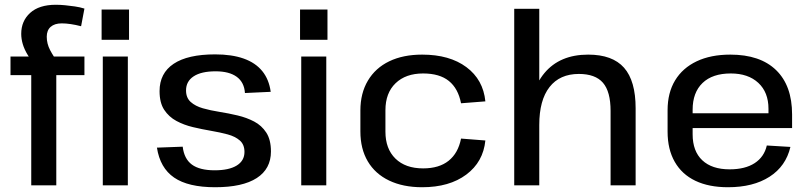

<svg xmlns="http://www.w3.org/2000/svg" viewBox="-20 -777 3402 805"><path d="M111 -462H24V-540H151L131 -500Q110 -524 96 -547Q82 -570 75.5 -592Q69 -614 69 -635Q69 -689 106.5 -723Q144 -757 214 -757Q233 -757 253 -755Q273 -753 294 -750Q315 -747 334 -741L320 -667Q297 -673 276.5 -676Q256 -679 239 -679Q209 -679 192.5 -664.5Q176 -650 176 -623Q176 -594 190 -567Q204 -540 231 -504L164 -540H334V-462H216V0H111ZM516 -540V0H411V-540ZM521 -737V-610H406V-737Z M882 8Q769 8 710 -32.5Q651 -73 638 -158L746 -162Q752 -111 784.5 -87Q817 -63 880 -63Q940 -63 972.5 -83Q1005 -103 1005 -140Q1005 -171 985.5 -188Q966 -205 934.5 -213.5Q903 -222 865 -228.5Q827 -235 789 -244Q751 -253 719.5 -270Q688 -287 668.5 -316.5Q649 -346 649 -395Q649 -470 708 -509.5Q767 -549 882 -549Q952 -549 1001.5 -531.5Q1051 -514 1079.5 -479Q1108 -444 1115 -392L1007 -387Q1004 -432 972.5 -455Q941 -478 884 -478Q824 -478 792 -457Q760 -436 760 -398Q760 -367 779.5 -349.5Q799 -332 830.5 -323Q862 -314 900 -308Q938 -302 976 -293Q1014 -284 1045.5 -267.5Q1077 -251 1096.5 -221Q1116 -191 1116 -142Q1116 -69 1056.5 -30.5Q997 8 882 8Z M1348 -540V0H1243V-540ZM1353 -737V-610H1238V-737Z M1750 8Q1670 8 1611.5 -20Q1553 -48 1522 -100.5Q1491 -153 1491 -226V-314Q1491 -386 1522.5 -439Q1554 -492 1612 -520Q1670 -548 1750 -548Q1865 -548 1935.5 -495.5Q2006 -443 2015 -352L1913 -344Q1901 -406 1862 -437.5Q1823 -469 1754 -469Q1681 -469 1638.5 -428Q1596 -387 1596 -315V-225Q1596 -153 1638 -112Q1680 -71 1754 -71Q1821 -71 1861 -103Q1901 -135 1913 -196L2015 -188Q2006 -98 1935 -45Q1864 8 1750 8Z M2540 -312Q2540 -393 2508 -430Q2476 -467 2407 -467Q2327 -467 2284 -412Q2241 -357 2241 -253L2197 -180L2198 -247Q2198 -393 2262.5 -470.5Q2327 -548 2446 -548Q2548 -548 2596.5 -493Q2645 -438 2645 -323V0H2540ZM2136 -740H2241V-367V0H2136Z M3032 8Q2952 8 2895.5 -19Q2839 -46 2809 -98.5Q2779 -151 2779 -225V-315Q2779 -388 2810.5 -440Q2842 -492 2901 -520Q2960 -548 3042 -548Q3167 -548 3234 -483Q3301 -418 3301 -297V-240H2864V-302H3217L3202 -278V-321Q3202 -390 3159.5 -429.5Q3117 -469 3044 -469Q2967 -469 2925.5 -429Q2884 -389 2884 -317V-214Q2884 -143 2924.5 -105Q2965 -67 3039 -67Q3104 -67 3144 -93Q3184 -119 3195 -167L3294 -161Q3275 -80 3206.5 -36Q3138 8 3032 8Z"/></svg>

Font: Pathway Extreme 8pt Thin 12pt Medium
Style: Regular
Weight: 500
Version: Version 1.001;gftools[0.9.26]